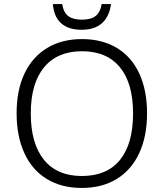

<svg xmlns="http://www.w3.org/2000/svg" viewBox="-20 -918 809 948"><path d="M241 -898H287Q294 -856 317 -838.5Q340 -821 384 -821Q429 -821 452 -839Q475 -857 482 -898H528Q520 -836 483.5 -803.5Q447 -771 383 -771Q318 -771 282 -803Q246 -835 241 -898ZM62 -359Q62 -473 101 -555Q140 -637 212.5 -681Q285 -725 385 -725Q485 -725 557.5 -681Q630 -637 668 -554.5Q706 -472 706 -358Q706 -245 667.5 -162Q629 -79 556.5 -34.5Q484 10 384 10Q284 10 211.5 -34Q139 -78 100.5 -161.5Q62 -245 62 -359ZM637 -358Q637 -507 572 -586Q507 -665 385 -665Q263 -665 197.5 -585.5Q132 -506 132 -358Q132 -209 197 -129Q262 -49 384 -49Q508 -49 572.5 -128.5Q637 -208 637 -358Z"/></svg>

Font: OpenSansMMV
Style: Light
Weight: 300
Foundry: Ascender Corporation
Version: Version 4.001